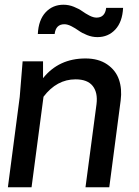

<svg xmlns="http://www.w3.org/2000/svg" viewBox="-20 -788 585 808"><path d="M426.8 -754.9H498Q495.1 -695.8 465.3 -663.8Q435.5 -631.8 390.1 -631.8Q367.7 -631.8 346.4 -640.4Q325.2 -648.9 311.3 -658.9Q297.4 -668.9 280.8 -677.5Q264.2 -686 251 -686Q214.8 -686 210 -645H139.2Q142.1 -704.1 171.9 -736.1Q201.7 -768.1 247.1 -768.1Q269.5 -768.1 290.8 -759.5Q312 -751 325.9 -741Q339.8 -731 356.4 -722.4Q373 -713.9 386.2 -713.9Q421.9 -713.9 426.8 -754.9ZM439.9 0H339.8L386.2 -350.1Q392.1 -398.4 370.1 -426.3Q348.1 -454.1 297.9 -454.1Q218.8 -454.1 163.1 -380.9L112.8 0H13.2L63 -379.9L75.2 -529.8H161.1V-459Q227.5 -542 339.8 -542Q394.5 -542 430.9 -517.1Q467.3 -492.2 480.7 -452.9Q494.1 -413.6 487.8 -365.2Z"/></svg>

Font: Cooper Hewitt
Style: Medium Italic
Weight: 708
Designer: Village Type and Design LLC
Foundry: Cooper Hewitt Smithsonian Design Museum
Version: 1.000